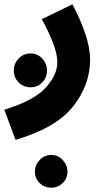

<svg xmlns="http://www.w3.org/2000/svg" viewBox="-56 -419 497 891"><path d="M16 230Q204 175 283 75Q362 -25 362 -141Q362 -198 339 -265Q316 -332 280 -399L138 -330Q170 -272 190 -220Q210 -168 210 -130Q210 -70 154.5 -10.5Q99 49 -36 90ZM86 -14Q118 -14 140 -36.5Q162 -59 162 -91Q162 -124 140 -147.5Q118 -171 86 -171Q53 -171 30.5 -147.5Q8 -124 8 -91Q8 -59 30.5 -36.5Q53 -14 86 -14ZM182 452Q213 452 235 430.5Q257 409 257 378Q257 347 235 323.5Q213 300 182 300Q150 300 128 323.5Q106 347 106 378Q106 409 128 430.5Q150 452 182 452Z"/></svg>

Font: Noto Sans Arabic Extra
Style: Regular
Weight: 800
Designer: Nadine Chahine - Monotype Design Team
Foundry: Monotype Imaging Inc.
Version: Version 1.902